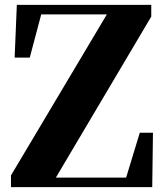

<svg xmlns="http://www.w3.org/2000/svg" viewBox="-20 -767 678 787"><path d="M25 0V-48L418 -708H149L102 -531H40L49 -747H600V-699L209 -39H497L553 -223H607L604 0Z"/></svg>

Font: Early Summer Mincho Heavy
Style: Regular
Weight: 900
Designer: GuiWonder
Version: Version 1.002